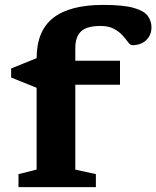

<svg xmlns="http://www.w3.org/2000/svg" viewBox="-20 -764 638 784"><path d="M287.5 -71.5 371.5 -53V0H55.5V-53L129.5 -71.5V-405.5L25.5 -447.5V-484.5L129.5 -526.5Q130 -639 198 -691.5Q266 -744 401.5 -744Q482 -744 524.5 -732.2Q567 -720.5 582.8 -699.8Q598.5 -679 598.5 -652Q598.5 -621 577.2 -600.2Q556 -579.5 519.5 -579.5Q512 -579.5 503.2 -591.5Q494.5 -603.5 480.8 -619Q467 -634.5 445.2 -646.2Q423.5 -658 390.5 -658Q334.5 -658 311 -635.8Q287.5 -613.5 287.5 -568V-516H470V-418H287.5Z"/></svg>

Font: Newsreader Caption SemiBold
Style: Regular
Weight: 600
Designer: Hugues Gentile
Foundry: Production Type
Version: Version 1.001